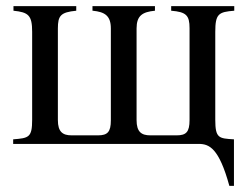

<svg xmlns="http://www.w3.org/2000/svg" viewBox="-20 -470 808 627"><path d="M745 -450H539V-435C588 -431 599 -420 599 -378V-78C599 -39 588 -28 557 -28H471C442 -28 426 -39 426 -78V-377C426 -419 445 -431 486 -435V-450H282V-435H283C322 -431 342 -419 342 -377V-77C342 -39 331 -28 300 -28H214C185 -28 169 -39 169 -78V-377C169 -419 178 -430 229 -435V-450H24V-435C73 -430 85 -420 85 -366V-79C85 -21 74 -19 23 -15V0H629C663 0 695 13 729 137H744V-15C695 -18 683 -18 683 -79V-366C683 -425 694 -431 745 -435Z"/></svg>

Font: XITS Math
Style: Regular
Weight: 400
Designer: MicroPress Inc., with final additions and corrections provided by Coen Hoffman, Elsevier (retired)
Version: Version 1.108